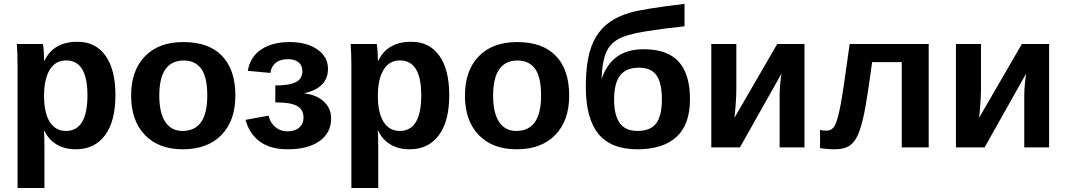

<svg xmlns="http://www.w3.org/2000/svg" viewBox="-20 -753 5450 981"><path d="M569.8 -266.6Q569.8 -134.3 516.8 -62.3Q463.9 9.8 367.2 9.8Q311.5 9.8 270.3 -14.4Q229 -38.6 207 -84H204.1Q207 -69.3 207 4.9V207.5H69.8V-406.7Q69.8 -481.4 65.9 -528.3H199.2Q201.7 -519.5 203.4 -493.7Q205.1 -467.8 205.1 -442.4H207Q253.4 -539.6 376 -539.6Q468.3 -539.6 519 -468.5Q569.8 -397.5 569.8 -266.6ZM426.8 -266.6Q426.8 -444.3 317.9 -444.3Q263.2 -444.3 234.1 -396.5Q205.1 -348.6 205.1 -262.7Q205.1 -177.2 234.1 -130.6Q263.2 -84 316.9 -84Q426.8 -84 426.8 -266.6Z M1182.6 -264.6Q1182.6 -136.2 1111.3 -63.2Q1040 9.8 914.1 9.8Q790.5 9.8 720.2 -63.5Q649.9 -136.7 649.9 -264.6Q649.9 -392.1 720.2 -465.1Q790.5 -538.1 917 -538.1Q1046.4 -538.1 1114.5 -467.5Q1182.6 -397 1182.6 -264.6ZM1039.1 -264.6Q1039.1 -358.9 1008.3 -401.4Q977.5 -443.8 918.9 -443.8Q793.9 -443.8 793.9 -264.6Q793.9 -176.3 824.5 -130.1Q855 -84 912.6 -84Q1039.1 -84 1039.1 -264.6Z M1449.2 9.8Q1361.8 9.8 1308.1 -29.3Q1254.4 -68.4 1234.4 -140.6L1352.1 -162.1Q1360.4 -126 1386.5 -104Q1412.6 -82 1448.2 -82Q1487.3 -82 1509 -101.3Q1530.8 -120.6 1530.8 -151.9Q1530.8 -192.9 1498 -211.4Q1465.3 -230 1386.7 -230V-316.4Q1460 -316.4 1492.4 -333.7Q1524.9 -351.1 1524.9 -388.7Q1524.9 -418 1505.9 -434.3Q1486.8 -450.7 1451.7 -450.7Q1411.6 -450.7 1388.4 -431.6Q1365.2 -412.6 1361.8 -380.4L1246.1 -391.1Q1258.3 -462.9 1314.7 -500.5Q1371.1 -538.1 1460 -538.1Q1547.9 -538.1 1601.8 -500.2Q1655.8 -462.4 1655.8 -400.9Q1655.8 -353 1625.2 -321.3Q1594.7 -289.6 1534.7 -276.9V-275.9Q1597.2 -269 1634.5 -234.1Q1671.9 -199.2 1671.9 -148.4Q1671.9 -74.7 1613 -32.5Q1554.2 9.8 1449.2 9.8Z M2275.4 -266.6Q2275.4 -134.3 2222.4 -62.3Q2169.4 9.8 2072.8 9.8Q2017.1 9.8 1975.8 -14.4Q1934.6 -38.6 1912.6 -84H1909.7Q1912.6 -69.3 1912.6 4.9V207.5H1775.4V-406.7Q1775.4 -481.4 1771.5 -528.3H1904.8Q1907.2 -519.5 1908.9 -493.7Q1910.6 -467.8 1910.6 -442.4H1912.6Q1959 -539.6 2081.5 -539.6Q2173.8 -539.6 2224.6 -468.5Q2275.4 -397.5 2275.4 -266.6ZM2132.3 -266.6Q2132.3 -444.3 2023.4 -444.3Q1968.8 -444.3 1939.7 -396.5Q1910.6 -348.6 1910.6 -262.7Q1910.6 -177.2 1939.7 -130.6Q1968.8 -84 2022.5 -84Q2132.3 -84 2132.3 -266.6Z M2888.2 -264.6Q2888.2 -136.2 2816.9 -63.2Q2745.6 9.8 2619.6 9.8Q2496.1 9.8 2425.8 -63.5Q2355.5 -136.7 2355.5 -264.6Q2355.5 -392.1 2425.8 -465.1Q2496.1 -538.1 2622.6 -538.1Q2752 -538.1 2820.1 -467.5Q2888.2 -397 2888.2 -264.6ZM2744.6 -264.6Q2744.6 -358.9 2713.9 -401.4Q2683.1 -443.8 2624.5 -443.8Q2499.5 -443.8 2499.5 -264.6Q2499.5 -176.3 2530 -130.1Q2560.5 -84 2618.2 -84Q2744.6 -84 2744.6 -264.6Z M3361.8 -244.6Q3361.8 -328.6 3334.5 -367.9Q3307.1 -407.2 3245.1 -407.2Q3179.7 -407.2 3148.7 -367.9Q3117.7 -328.6 3117.7 -244.6Q3117.7 -163.1 3147 -123.5Q3176.3 -84 3236.8 -84Q3304.2 -84 3333 -123Q3361.8 -162.1 3361.8 -244.6ZM3267.6 -501.5Q3390.1 -501.5 3447.8 -437.7Q3505.4 -374 3505.4 -246.1Q3505.4 -116.7 3436.5 -53.5Q3367.7 9.8 3236.8 9.8Q3101.6 9.8 3037.4 -69.1Q2973.1 -147.9 2973.1 -310.5Q2973.1 -393.6 2985.6 -456.5Q2998 -519.5 3025.1 -564.7Q3052.2 -609.9 3095.2 -640.4Q3138.2 -670.9 3203.4 -689.5Q3268.6 -708 3477.5 -733.4V-618.7Q3373.5 -607.9 3276.1 -592.3Q3178.7 -576.7 3136 -551.5Q3093.3 -526.4 3074.7 -479.5Q3056.2 -432.6 3053.7 -348.1Q3104 -501.5 3267.6 -501.5Z M3742.2 -528.3V-291Q3742.2 -268.6 3738.8 -219.2Q3735.4 -169.9 3732.4 -150.9L3951.2 -528.3H4090.3V0H3963.4V-268.6Q3963.4 -293 3966.8 -328.6Q3970.2 -364.3 3973.1 -377.4L3760.7 0H3614.3V-528.3Z M4587.4 0V-435.5H4436Q4410.2 -244.1 4394.8 -170.9Q4379.4 -97.7 4361.8 -60.3Q4344.2 -22.9 4317.4 -6.6Q4290.5 9.8 4245.1 9.8Q4227.5 9.8 4204.3 7.8Q4181.2 5.9 4169.9 3.4V-89.8Q4182.1 -85.4 4203.1 -85.4Q4230.5 -85.4 4244.9 -110.8Q4259.3 -136.2 4273.7 -210.4Q4288.1 -284.7 4321.3 -528.3H4725.1V0Z M4992.2 -528.3V-291Q4992.2 -268.6 4988.8 -219.2Q4985.4 -169.9 4982.4 -150.9L5201.2 -528.3H5340.3V0H5213.4V-268.6Q5213.4 -293 5216.8 -328.6Q5220.2 -364.3 5223.1 -377.4L5010.7 0H4864.3V-528.3Z"/></svg>

Font: Arial
Style: Bold
Weight: 700
Designer: Steve Matteson
Foundry: Ascender Corporation
Version: Version 2.00.3